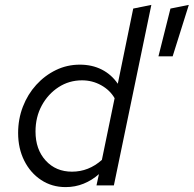

<svg xmlns="http://www.w3.org/2000/svg" viewBox="-20 -757 791 784"><path d="M248 7Q192 7 148 -22Q104 -51 79 -101Q54 -151 54 -214Q54 -271 73.5 -321.5Q93 -372 128 -410.5Q163 -449 208.5 -471Q254 -493 306 -493Q356 -493 395.5 -473Q435 -453 461 -415L524 -722L598 -737L445 0H374L384 -46Q356 -21 321.5 -7Q287 7 248 7ZM274 -56Q342 -56 396 -104L448 -356Q429 -389 393 -409Q357 -429 315 -429Q262 -429 219 -401Q176 -373 150.5 -326Q125 -279 125 -220Q125 -147 166.5 -101.5Q208 -56 274 -56ZM627 -527 676 -722 751 -737 685 -527Z"/></svg>

Font: Red Hat Text
Style: Italic
Weight: 400
Italic angle: -12°
Designer: Pentagram, MCKL
Foundry: Pentagram, MCKL
Version: Version 1.023